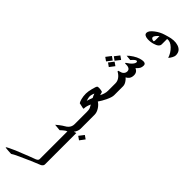

<svg xmlns="http://www.w3.org/2000/svg" viewBox="138 -1599 2835 2835"><g transform="rotate(-45 1555.0 -181.5)"><path d="M633.8 0H307.6Q292 0 280.3 -9.8Q264.6 -21.5 257.8 -38.1Q227.5 -111.3 199.2 -179.7Q161.1 -268.6 122.1 -352.5Q81.1 -441.4 64.5 -462.9Q66.4 -501 67.4 -520.5Q70.3 -580.1 77.1 -590.8Q96.7 -568.4 147.5 -451.2Q179.7 -376 227.5 -251L266.6 -147.5Q277.3 -124 289.1 -116.2Q297.9 -110.4 313.5 -110.4H600.6Z M1032.2 109.4 994.1 164.1 915 104.5 954.1 48.8ZM614.3 0 581.1 -110.4H887.7Q879.9 -135.7 848.6 -170.9Q838.9 -182.6 818.4 -204.1L828.1 -307.6Q841.8 -293.9 866.2 -261.7Q898.4 -219.7 913.1 -192.9Q927.7 -166 947.3 -146.5Q985.4 -110.4 1037.1 -110.4H1223.6L1256.8 0H1050.8Q1026.4 0 998 -11.7Q969.7 -23.4 951.2 -39.1L962.9 0Z M1879.9 0H1752Q1710 0 1630.9 -38.1Q1566.4 -69.3 1516.6 -104.5Q1493.2 -65.4 1446.3 -34.2Q1394.5 0 1344.7 0H1235.4L1202.1 -110.4H1293.9Q1338.9 -110.4 1363.3 -120.1Q1379.9 -127 1412.1 -146.5Q1384.8 -160.2 1355 -168.5Q1325.2 -176.8 1294.9 -176.8L1291 -187.5Q1291 -190.4 1303.7 -244.1Q1308.6 -263.7 1310.5 -275.4Q1331.1 -289.1 1371.1 -299.8Q1419.9 -312.5 1475.6 -312.5Q1517.6 -312.5 1586.9 -294.9Q1659.2 -277.3 1668 -262.7Q1668.9 -260.7 1669.9 -256.8Q1674.8 -239.3 1669.9 -202.6Q1665 -166 1657.2 -161.1L1607.4 -146.5Q1640.6 -129.9 1668.9 -121.1Q1703.1 -110.4 1735.4 -110.4H1846.7ZM1563.5 -222.7Q1552.7 -229.5 1528.3 -236.8Q1503.9 -244.1 1487.3 -244.1Q1469.7 -244.1 1446.3 -238.3Q1422.9 -232.4 1408.2 -227.5Q1444.3 -215.8 1454.1 -212.9Q1481.4 -204.1 1500 -195.3Q1510.7 -202.1 1530.3 -210.4Q1549.8 -218.8 1563.5 -222.7Z M2401.4 -114.3Q2420.9 -47.9 2408.2 -21.5Q2399.4 0 2370.1 0Q2336.9 0 2313 -13.2Q2289.1 -26.4 2257.8 -59.6Q2249 -38.1 2234.4 -23.4Q2209 0 2168.9 0Q2123 0 2092.8 -23.4Q2074.2 -38.1 2058.6 -66.4Q2039.1 -42 2007.8 -22.5Q1972.7 0 1937.5 0H1853.5L1820.3 -110.4H1891.6Q1933.6 -110.4 1971.7 -136.7Q2009.8 -163.1 2037.1 -212.9H2050.8L2066.4 -163.1Q2071.3 -146.5 2087.9 -130.9Q2110.4 -110.4 2139.6 -110.4Q2175.8 -110.4 2189.5 -142.6Q2201.2 -167 2199.2 -218.8H2210.9Q2234.4 -182.6 2250 -164.1Q2296.9 -109.4 2332 -109.4Q2341.8 -109.4 2345.7 -116.7Q2349.6 -124 2346.7 -134.8Q2341.8 -148.4 2319.3 -170.9Q2301.8 -188.5 2288.1 -199.2L2295.9 -281.2Q2322.3 -259.8 2359.4 -202.1Q2388.7 -155.3 2401.4 -114.3ZM2108.4 -345.7 2069.3 -290 1991.2 -349.6 2030.3 -405.3ZM2233.4 -350.6 2194.3 -294.9 2117.2 -355.5 2156.2 -410.2ZM2139.6 -432.6 2100.6 -377 2021.5 -437.5 2060.5 -493.2Z M2893.6 -34.2H2782.2Q2728.5 -34.2 2702.1 -124Q2685.5 -178.7 2688.5 -236.3Q2694.3 -314.5 2742.2 -314.5Q2787.1 -314.5 2840.8 -243.2Q2891.6 -176.8 2913.1 -102.5L2927.7 -53.7Q2961.9 58.6 2936.5 137.7Q2908.2 228.5 2813.5 228.5Q2793 228.5 2761.7 212.4Q2730.5 196.3 2707 174.8Q2789.1 147.5 2844.7 88.9Q2904.3 26.4 2893.6 -34.2ZM2843.8 -143.6Q2824.2 -168 2802.7 -184.6Q2779.3 -204.1 2763.7 -204.1Q2747.1 -204.1 2737.3 -188.5Q2730.5 -175.8 2727.5 -153.3Q2729.5 -150.4 2735.4 -147Q2741.2 -143.6 2749 -143.6Z"/></g></svg>

Font: Thabit-Bold-Oblique
Style: Bold Oblique
Weight: 700
Designer: Regenerated by Nadim Shaikli
Foundry: MAK Alagha
Version: 0.01